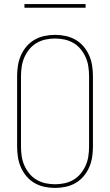

<svg xmlns="http://www.w3.org/2000/svg" viewBox="-20 -914 540 942"><path d="M250 8Q224 8 198 2.5Q172 -3 149.5 -16Q127 -29 110 -49Q93 -69 82.5 -93Q72 -117 68 -143Q64 -169 64 -195V-540Q64 -566 68 -592Q72 -618 82.5 -642Q93 -666 110 -686Q127 -706 149.5 -719Q172 -732 198 -737.5Q224 -743 250 -743Q276 -743 302 -737.5Q328 -732 350.5 -719Q373 -706 390 -686Q407 -666 417.5 -642Q428 -618 432 -592Q436 -566 436 -540V-195Q436 -169 432 -143Q428 -117 417.5 -93Q407 -69 390 -49Q373 -29 350.5 -16Q328 -3 302 2.5Q276 8 250 8ZM250 -10Q274 -10 297 -15Q320 -20 340.5 -32Q361 -44 376 -62.5Q391 -81 400.5 -102.5Q410 -124 413.5 -147.5Q417 -171 417 -195V-540Q417 -564 413.5 -587.5Q410 -611 400.5 -632.5Q391 -654 376 -672.5Q361 -691 340.5 -703Q320 -715 297 -720Q274 -725 250 -725Q226 -725 203 -720Q180 -715 159.5 -703Q139 -691 124 -672.5Q109 -654 99.5 -632.5Q90 -611 86.5 -587.5Q83 -564 83 -540V-195Q83 -171 86.5 -147.5Q90 -124 99.5 -102.5Q109 -81 124 -62.5Q139 -44 159.5 -32Q180 -20 203 -15Q226 -10 250 -10ZM100 -876V-894H400V-876Z"/></svg>

Font: Iosevka SS18 Thin
Style: Regular
Weight: 100
Monospace: yes
Designer: Belleve Invis
Foundry: Belleve Invis
Version: Version 25.1.1; ttfautohint (v1.8.4)